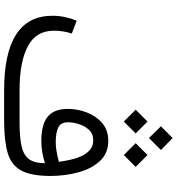

<svg xmlns="http://www.w3.org/2000/svg" viewBox="16 -854 839 910"><g transform="rotate(90 435.0 -399.5)"><path d="M579.1 -743.2 634.8 -798.8 691.4 -743.2 634.8 -686.5ZM659.2 -623.5 715.3 -679.7 771.5 -623.5 715.3 -567.4ZM500.5 -623.5 556.6 -679.7 612.8 -623.5 556.6 -567.4ZM753.9 -193.4Q730 -186 703.9 -181.2Q677.7 -176.3 648.4 -176.3Q570.8 -176.3 533.7 -206.5Q496.6 -236.8 496.6 -301.8Q496.6 -347.2 513.2 -391.4Q529.8 -435.5 563.5 -464.6Q597.2 -493.7 648.4 -493.7Q706.5 -493.7 743.2 -454.6Q779.8 -415.5 797.1 -352.5Q814.5 -289.6 814.5 -217.8Q814 -127 788.1 -80.1Q762.2 -33.2 704.3 -16.6Q646.5 0 550.3 0H408.7Q55.2 0 55.2 -229Q55.2 -259.3 61.3 -288.1Q67.4 -316.9 78.6 -343.8L139.6 -320.8Q126 -280.3 126 -236.3Q126 -150.9 200.4 -112.1Q274.9 -73.2 406.7 -73.2H560.5Q629.9 -73.2 672.4 -82.5Q714.8 -91.8 734.4 -117.4Q753.9 -143.1 753.9 -193.4ZM747.6 -259.8Q744.1 -284.2 738 -312.5Q731.9 -340.8 720.7 -365.7Q709.5 -390.6 691.2 -406.5Q672.9 -422.4 645.5 -422.4Q614.3 -422.4 595.5 -401.9Q576.7 -381.3 568.4 -353.5Q560.1 -325.7 560.1 -303.7Q560.1 -268.1 585.4 -256.3Q610.8 -244.6 653.8 -244.6Q677.2 -244.6 700.9 -249Q724.6 -253.4 747.6 -259.8Z"/></g></svg>

Font: Vazir Light FD
Style: Light-FD
Weight: 300
Designer: Saber Rastikerdar
Foundry: Saber Rastikerdar
Version: Version 30.1.0